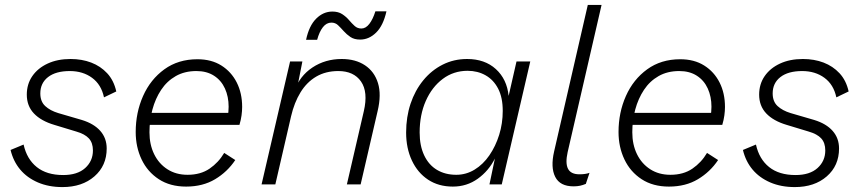

<svg xmlns="http://www.w3.org/2000/svg" viewBox="-20 -750 3505 781"><path d="M234 11Q178 11 134 -8Q90 -27 62 -60.5Q34 -94 23 -140L76 -162Q89 -103 129.5 -70.5Q170 -38 237 -38Q295 -38 326.5 -66.5Q358 -95 358 -138Q358 -169 341.5 -187Q325 -205 290 -215L201 -242Q147 -258 118 -288.5Q89 -319 89 -365Q89 -408 111.5 -440.5Q134 -473 174 -491.5Q214 -510 267 -510Q313 -510 351 -495.5Q389 -481 416 -452Q443 -423 453 -378L403 -354Q392 -406 354.5 -433.5Q317 -461 264 -461Q207 -461 175.5 -436.5Q144 -412 144 -370Q144 -337 164 -318.5Q184 -300 217 -290L313 -262Q362 -247 388 -217.5Q414 -188 414 -146Q414 -76 364 -32.5Q314 11 234 11Z M737 9Q672 9 626 -21Q580 -51 556 -101.5Q532 -152 532 -213Q532 -292 562 -359.5Q592 -427 648.5 -468Q705 -509 783 -509Q840 -509 880.5 -483.5Q921 -458 943 -414.5Q965 -371 965 -315Q965 -299 962.5 -280.5Q960 -262 954 -242H560L561 -291H929L905 -272Q908 -285 909 -295Q910 -305 910 -316Q910 -357 895 -390Q880 -423 850.5 -442Q821 -461 779 -461Q731 -461 695 -440.5Q659 -420 635.5 -384.5Q612 -349 600 -304.5Q588 -260 588 -212Q588 -162 607 -123Q626 -84 661 -61.5Q696 -39 743 -39Q796 -39 832.5 -64Q869 -89 892 -128L937 -99Q905 -51 855 -21Q805 9 737 9Z M1044 0 1160 -500H1210L1186 -378L1178 -381Q1199 -441 1251 -475.5Q1303 -510 1370 -510Q1426 -510 1464.5 -484.5Q1503 -459 1517.5 -412Q1532 -365 1516 -298L1447 0H1391L1460 -298Q1478 -376 1448.5 -418.5Q1419 -461 1356 -461Q1305 -461 1266.5 -438.5Q1228 -416 1202.5 -374.5Q1177 -333 1164 -277L1100 0ZM1552 -704Q1539 -646 1510 -617.5Q1481 -589 1445 -589Q1421 -589 1405.5 -599.5Q1390 -610 1378 -623.5Q1366 -637 1355 -647.5Q1344 -658 1328 -658Q1308 -658 1293.5 -639.5Q1279 -621 1270 -588H1225Q1237 -645 1266 -674Q1295 -703 1332 -703Q1356 -703 1372 -692.5Q1388 -682 1399.5 -668.5Q1411 -655 1422.5 -644.5Q1434 -634 1450 -634Q1468 -634 1482.5 -653Q1497 -672 1507 -704Z M1822 9Q1764 9 1721.5 -19Q1679 -47 1655.5 -97Q1632 -147 1632 -211Q1632 -274 1650 -328Q1668 -382 1701.5 -423Q1735 -464 1780.5 -487Q1826 -510 1880 -510Q1952 -510 1997 -469Q2042 -428 2049 -360L2081 -500H2137L2021 0H1971L1993 -105Q1968 -55 1923.5 -23Q1879 9 1822 9ZM1836 -39Q1876 -39 1910.5 -60Q1945 -81 1970.5 -118Q1996 -155 2010.5 -201.5Q2025 -248 2025 -299Q2025 -353 2006.5 -389Q1988 -425 1955.5 -443.5Q1923 -462 1882 -462Q1825 -462 1781 -429Q1737 -396 1712 -339.5Q1687 -283 1687 -211Q1687 -157 1705.5 -118Q1724 -79 1757.5 -59Q1791 -39 1836 -39Z M2313 8Q2258 8 2238.5 -30.5Q2219 -69 2234 -134L2371 -730H2427L2289 -131Q2279 -86 2290.5 -63.5Q2302 -41 2337 -41Q2362 -41 2378 -47L2363 -2Q2351 3 2339.5 5.5Q2328 8 2313 8Z M2701 9Q2636 9 2590 -21Q2544 -51 2520 -101.5Q2496 -152 2496 -213Q2496 -292 2526 -359.5Q2556 -427 2612.5 -468Q2669 -509 2747 -509Q2804 -509 2844.5 -483.5Q2885 -458 2907 -414.5Q2929 -371 2929 -315Q2929 -299 2926.5 -280.5Q2924 -262 2918 -242H2524L2525 -291H2893L2869 -272Q2872 -285 2873 -295Q2874 -305 2874 -316Q2874 -357 2859 -390Q2844 -423 2814.5 -442Q2785 -461 2743 -461Q2695 -461 2659 -440.5Q2623 -420 2599.5 -384.5Q2576 -349 2564 -304.5Q2552 -260 2552 -212Q2552 -162 2571 -123Q2590 -84 2625 -61.5Q2660 -39 2707 -39Q2760 -39 2796.5 -64Q2833 -89 2856 -128L2901 -99Q2869 -51 2819 -21Q2769 9 2701 9Z M3213 11Q3157 11 3113 -8Q3069 -27 3041 -60.5Q3013 -94 3002 -140L3055 -162Q3068 -103 3108.5 -70.5Q3149 -38 3216 -38Q3274 -38 3305.5 -66.5Q3337 -95 3337 -138Q3337 -169 3320.5 -187Q3304 -205 3269 -215L3180 -242Q3126 -258 3097 -288.5Q3068 -319 3068 -365Q3068 -408 3090.5 -440.5Q3113 -473 3153 -491.5Q3193 -510 3246 -510Q3292 -510 3330 -495.5Q3368 -481 3395 -452Q3422 -423 3432 -378L3382 -354Q3371 -406 3333.5 -433.5Q3296 -461 3243 -461Q3186 -461 3154.5 -436.5Q3123 -412 3123 -370Q3123 -337 3143 -318.5Q3163 -300 3196 -290L3292 -262Q3341 -247 3367 -217.5Q3393 -188 3393 -146Q3393 -76 3343 -32.5Q3293 11 3213 11Z"/></svg>

Font: Kantumruy Pro Light
Style: Italic
Weight: 300
Italic angle: -13°
Version: Version 1.002